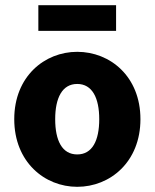

<svg xmlns="http://www.w3.org/2000/svg" viewBox="-20 -709 597 741"><path d="M278 12C405 12 522 -84 522 -249C522 -414 405 -509 278 -509C152 -509 35 -414 35 -249C35 -84 152 12 278 12ZM278 -113C220 -113 193 -166 193 -249C193 -331 220 -385 278 -385C336 -385 363 -331 363 -249C363 -166 336 -113 278 -113ZM128 -590H428V-689H128Z"/></svg>

Font: Source Sans Pro
Style: Bold
Weight: 700
Designer: Paul D. Hunt
Foundry: Adobe Systems Incorporated
Version: Version 3.006;hotconv 1.0.111;makeotfexe 2.5.65597